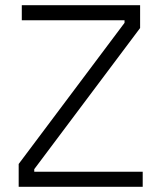

<svg xmlns="http://www.w3.org/2000/svg" viewBox="-20 -720 618 740"><path d="M52 0V-88L460 -632V-642H64V-700H520V-612L112 -68V-58H530V0Z"/></svg>

Font: Space Grotesk Light
Style: Regular
Weight: 300
Designer: Florian Karsten
Foundry: Florian Karsten
Version: Version 2.000